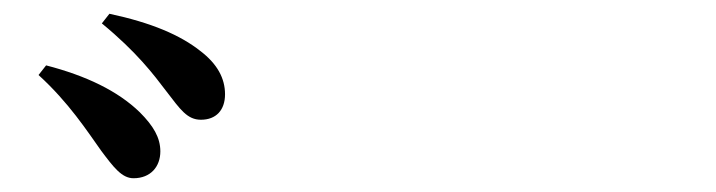

<svg xmlns="http://www.w3.org/2000/svg" viewBox="-20 -868 1040 279"><path d="M127 -649C145 -625 157 -609 174 -609C199 -609 213 -626 213 -648C213 -668 203 -685 183 -705C151 -736 105 -758 47 -773L36 -759C80 -719 107 -677 127 -649ZM222 -735C242 -709 252 -694 272 -694C294 -694 307 -708 307 -731C307 -754 296 -775 271 -794C242 -817 200 -835 139 -848L128 -834C179 -792 203 -760 222 -735Z"/></svg>

Font: Noto Serif CJK HK
Style: Bold
Weight: 700
Designer: Ryoko NISHIZUKA 西塚涼子 (kana & ideographs); Frank Grießhammer (Latin, Greek & Cyrillic); Wenlong ZHANG 张文龙 (bopomofo); San
Foundry: Adobe
Version: Version 2.001;hotconv 1.1.0;makeotfexe 2.6.0